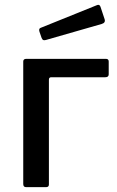

<svg xmlns="http://www.w3.org/2000/svg" viewBox="-20 -773 484 793"><path d="M88 0Q76 0 76 -13V-519Q76 -530 89 -530H417Q429 -530 429 -519V-466Q429 -454 415 -454H192Q182 -454 182 -444V-11Q182 0 170 0ZM395 -745 412 -694Q417 -679 400 -674L170 -608Q163 -606 159 -607.5Q155 -609 152 -616L143 -642Q139 -655 148 -658L381 -752Q391 -756 395 -745Z"/></svg>

Font: Libre Franklin Medium
Style: Regular
Weight: 500
Designer: Pablo Impallari, Rodrigo Fuenzalida, Nhung Nguyen
Foundry: Impallari Type
Version: Version 3.000